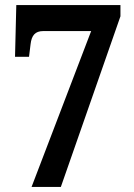

<svg xmlns="http://www.w3.org/2000/svg" viewBox="-20 -734 527 754"><path d="M104 0H219L453 -670V-714H44L39 -511H94L100 -560C104 -595 118 -612 150 -612H338Z"/></svg>

Font: Noto Serif Thai Condensed
Style: Bold
Weight: 700
Width: 3
Designer: Monotype Design Team
Foundry: Monotype Imaging Inc.
Version: Version 2.002